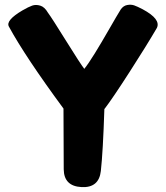

<svg xmlns="http://www.w3.org/2000/svg" viewBox="-20 -717 687 793"><path d="M243.2 -17.6 242.2 -268.6Q84 -483.4 16.6 -607.4Q2.9 -632.8 72.3 -673.8Q97.7 -688.5 112.8 -693.8Q127.9 -699.2 146 -693.8Q164.1 -688.5 177.7 -665Q194.3 -642.6 252.9 -548.3Q311.5 -454.1 328.1 -432.6Q344.7 -453.1 371.6 -496.6Q398.4 -540 431.2 -597.2Q463.9 -654.3 478.5 -677.7Q489.3 -693.4 505.4 -696.3Q521.5 -699.2 534.2 -694.8Q546.9 -690.4 569.3 -678.7Q645.5 -637.7 627.9 -601.6Q586.9 -531.2 515.6 -420.4Q444.3 -309.6 412.1 -267.6H411.1Q405.3 -88.9 396.5 -10.7Q388.7 59.6 316.4 55.7Q244.1 51.8 243.2 -17.6Z"/></svg>

Font: Gen Jyuu GothicX Heavy
Style: Bold
Weight: 900
Designer: [Source Han Sans]
Ryoko NISHIZUKA  (kana & ideographs); Paul D. Hunt (Latin, Greek & Cyrillic); Wenlong ZHANG  (bopomofo
Version: Version 1.002.20150607